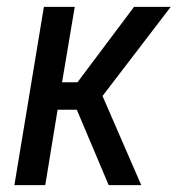

<svg xmlns="http://www.w3.org/2000/svg" viewBox="-20 -540 540 560"><path d="M297 0 204 -220H148L112 0H22L108 -520H198L161 -300H206L371 -520H478L279 -260L392 0Z"/></svg>

Font: Iosevka Medium
Style: Italic
Weight: 500
Italic angle: -9°
Monospace: yes
Designer: Belleve Invis
Foundry: Belleve Invis
Version: Version 32.5.0; ttfautohint (v1.8.4)